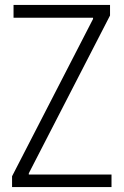

<svg xmlns="http://www.w3.org/2000/svg" viewBox="-20 -760 502 780"><path d="M29 -44 358 -683V-688H35V-740H427V-697L97 -56V-51H433V0H29Z"/></svg>

Font: Encode Sans Compressed
Style: Light
Weight: 300
Designer: Pablo Impallari, Andres Torresi
Foundry: Pablo Impallari, Andres Torresi
Version: Version 1.000; ttfautohint (v1.00) -l 8 -r 50 -G 200 -x 14 -